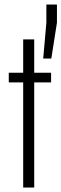

<svg xmlns="http://www.w3.org/2000/svg" viewBox="-20 -833 273 853"><path d="M83 0V-467H19V-510H83V-658H132V-510H207V-467H132V0ZM172 -573 186 -732V-813H233V-732L208 -573Z"/></svg>

Font: Saira ExtraCondensed Light
Style: Regular
Weight: 300
Width: 2
Designer: Hector Gatti with collaboration of the Omnibus-Type team
Foundry: Omnibus-Type
Version: Version 1.101